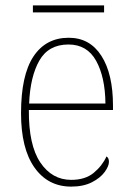

<svg xmlns="http://www.w3.org/2000/svg" viewBox="-20 -682 489 712"><path d="M244 10Q158 10 108 -60.5Q58 -131 58 -262Q58 -403 104 -472.5Q150 -542 235 -542Q313 -542 356 -475Q399 -408 399 -290V-274H87Q86 -144 129.5 -79.5Q173 -15 244 -15Q296 -15 327.5 -41Q359 -67 375 -102Q384 -96 384 -82Q384 -66 368 -44Q352 -22 320.5 -6Q289 10 244 10ZM371 -298Q370 -396 336.5 -456.5Q303 -517 234 -517Q160 -517 126 -457.5Q92 -398 88 -298ZM102 -636V-662H366V-636Z"/></svg>

Font: Noto Serif Tamil SemiCondensed Thin
Style: Italic
Weight: 100
Width: 4
Italic angle: -12°
Designer: Indian Type Foundry, Tom Grace, and the Monotype Design Team
Foundry: Monotype Imaging Inc.
Version: Version 2.003; ttfautohint (v1.8.4.7-5d5b)